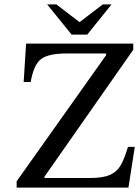

<svg xmlns="http://www.w3.org/2000/svg" viewBox="-20 -856 635 876"><path d="M595 -186 566 0H56V-29L464 -604V-612H283Q202 -612 168 -587Q134 -562 120 -482H88L99 -657H588V-629L183 -50V-44H392Q449 -44 480.5 -57.5Q512 -71 529 -99Q546 -127 564 -186ZM195 -836H237L343 -755L449 -836H489L378 -698H307Z"/></svg>

Font: myMathFont
Style: Regular
Weight: 400
Designer: Ross Mills, John Hudson & Paul Hanslow, Tiro Typeworks Ltd; with prior portions MicroPress Inc., and Coen Hoffman. Math 
Foundry: Tiro Typeworks Ltd
Version: Version 2.13 b171